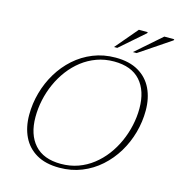

<svg xmlns="http://www.w3.org/2000/svg" viewBox="-127 -995 1037 1115"><g transform="rotate(15 391.5 -437.0)"><path d="M121 -239.5Q121 -134 174.8 -74Q228.5 -14 333 -14Q388.5 -14 436.5 -31.2Q484.5 -48.5 524.2 -79.5Q564 -110.5 595 -151.5Q626 -192.5 647.5 -240.5Q669 -288.5 680.2 -340Q691.5 -391.5 691.5 -442.5Q691.5 -548.5 638 -608.5Q584.5 -668.5 479.5 -668.5Q424 -668.5 376 -651Q328 -633.5 288.2 -602.8Q248.5 -572 217.2 -530.8Q186 -489.5 164.5 -441.5Q143 -393.5 132 -342.2Q121 -291 121 -239.5ZM730 -440.5Q730 -373 711.8 -307.2Q693.5 -241.5 659 -184.5Q624.5 -127.5 575.2 -83.5Q526 -39.5 464.2 -14.8Q402.5 10 330 10Q247 10 192 -22.2Q137 -54.5 109.8 -111.2Q82.5 -168 82.5 -242Q82.5 -309.5 100.8 -375Q119 -440.5 153.5 -497.8Q188 -555 237 -598.8Q286 -642.5 348 -667.5Q410 -692.5 482.5 -692.5Q565.5 -692.5 620.5 -660.2Q675.5 -628 702.8 -571Q730 -514 730 -440.5ZM570 -749.5 723 -883.5H783L781 -876.5L592.5 -749.5ZM456.5 -749.5 570 -883.5H623.5L621.5 -876.5L476 -749.5Z"/></g></svg>

Font: Newsreader ExtraLight
Style: Italic
Weight: 250
Italic angle: -17°
Designer: Hugues Gentile
Foundry: Production Type
Version: Version 1.003